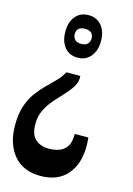

<svg xmlns="http://www.w3.org/2000/svg" viewBox="-177 -610 790 1144"><g transform="rotate(15 217.5 -38.0)"><path d="M182 -175H268Q271 -141 253.5 -111.5Q236 -82 208 -52Q180 -22 151 10.5Q122 43 102.5 82Q83 121 83 171Q83 235 114.5 263.5Q146 292 198 292Q230 292 259 282.5Q288 273 306.5 247.5Q325 222 325 173V167H409Q410 177 411 191Q412 205 412 219Q412 331 354.5 396.5Q297 462 191 462Q84 462 26 392.5Q-32 323 -32 208Q-32 139 -15.5 89.5Q1 40 27.5 4Q54 -32 83.5 -61Q113 -90 139.5 -117Q166 -144 182 -175ZM223 -538Q273 -538 303 -502.5Q333 -467 333 -408Q333 -348 303 -312Q273 -276 223 -276Q172 -276 142.5 -312Q113 -348 113 -408Q113 -467 142.5 -502.5Q172 -538 223 -538ZM223 -454Q196 -454 183.5 -441.5Q171 -429 171 -408Q171 -388 183.5 -374.5Q196 -361 223 -361Q250 -361 262.5 -374.5Q275 -388 275 -408Q275 -429 262.5 -441.5Q250 -454 223 -454Z"/></g></svg>

Font: Noto Serif Myanmar ExtraCondensed ExtraBold
Style: Regular
Weight: 800
Width: 2
Designer: Ben Mitchell and the Monotype Design Team
Foundry: Monotype Imaging Inc.
Version: Version 2.106; ttfautohint (v1.8.4.7-5d5b)